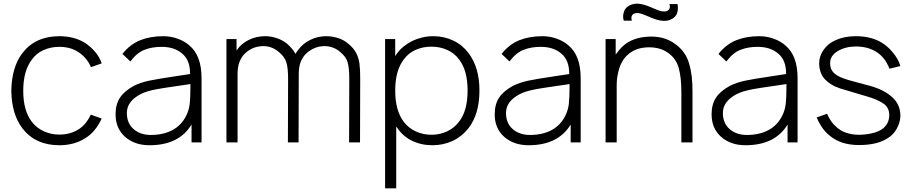

<svg xmlns="http://www.w3.org/2000/svg" viewBox="-20 -775 4963 1045"><path d="M475 -409.5Q464.5 -435 446.2 -456.5Q428 -478 406.5 -491.5Q363.5 -520 303 -520Q256 -520 216.5 -502.2Q177 -484.5 153 -450Q106.5 -389 106.5 -281Q106.5 -173 153 -112.5Q178.5 -79 218 -60.8Q257.5 -42.5 303 -42.5Q362.5 -42.5 407.5 -71Q447.5 -95.5 474 -151L533.5 -130Q500 -57.5 446 -24Q385.5 15.5 303 15.5Q174 15.5 103 -75Q43.5 -152.5 41.5 -281Q43.5 -410 103 -487.5Q174 -578 303 -578Q382 -578 441.5 -542.5Q473 -521.5 497.5 -493Q522 -464.5 533.5 -430Z M1022.5 0V-97Q954 15.5 793.5 15.5Q713 15.5 661 -30Q609 -76 609 -153Q609 -206.5 632.5 -242.8Q656 -279 708 -307.5Q744.5 -326 792 -336Q816 -341 850.8 -346.8Q885.5 -352.5 932 -359.5L1014.5 -372Q1015.5 -446.5 972 -483Q929 -520 860 -520Q806 -520 765.5 -503.5Q724.5 -487.5 689.5 -440.5L646.5 -481.5Q687.5 -533.5 742.5 -555.8Q797.5 -578 868.5 -578Q909 -578 946.8 -564.5Q984.5 -551 1011.5 -527Q1077 -472 1077 -349V0ZM1016.5 -317.5Q843 -293 809 -284.5Q747.5 -271 709 -238.5Q670.5 -206 670.5 -159.5Q670.5 -104.5 707 -72.5Q743.5 -40.5 801 -40.5Q868 -40.5 917.2 -66.2Q966.5 -92 992.5 -143.5Q1008.5 -174.5 1012.5 -209.5Q1014.5 -227 1015.5 -253.8Q1016.5 -280.5 1016.5 -317.5Z M1940.5 -347 1939.5 0H1880L1881 -346Q1881 -403 1872.5 -434.5Q1864 -466 1831 -492.5Q1814.5 -507.5 1792 -515.8Q1769.5 -524 1747 -524Q1714 -524 1685.8 -510.5Q1657.5 -497 1636.5 -473Q1618.5 -449 1612.2 -425Q1606 -401 1606 -368.5V-347L1605 0H1547L1548 -346Q1548 -403.5 1539 -434.5Q1530 -465.5 1497 -492.5Q1460 -524 1413.5 -524Q1380 -524 1351.5 -510.5Q1323 -497 1303 -473Q1285.5 -449 1279.2 -425Q1273 -401 1273 -368.5V0H1212.5V-562.5H1267.5V-501L1268.5 -502Q1294 -538.5 1334.8 -558.2Q1375.5 -578 1422 -578Q1453.5 -578 1484.2 -568.2Q1515 -558.5 1540.5 -538.5Q1572 -512 1588.5 -481.5Q1592.5 -491 1602 -502Q1628 -538.5 1669 -558Q1709.5 -578 1755 -578Q1788 -578 1819 -568.2Q1850 -558.5 1874 -538.5Q1904.5 -513.5 1919 -486Q1926 -472 1930.2 -457.8Q1934.5 -443.5 1936.5 -428Q1938.5 -413 1939.5 -392.8Q1940.5 -372.5 1940.5 -347Z M2589.5 -282.5Q2589.5 -153.5 2529 -76Q2493 -31 2443 -7.8Q2393 15.5 2333 15.5Q2272.5 15.5 2222 -9.2Q2171.5 -34 2139.5 -82.5L2136.5 -86.5V250H2076V-562.5H2131V-470L2139.5 -482.5Q2156 -505 2178 -522.8Q2200 -540.5 2225.5 -552.8Q2251 -565 2279.8 -571.5Q2308.5 -578 2338.5 -578Q2396 -578 2445.8 -554.8Q2495.5 -531.5 2529 -487.5Q2589.5 -409 2589.5 -282.5ZM2525 -282.5Q2525 -391.5 2479 -451Q2453.5 -485.5 2414.2 -503.2Q2375 -521 2328 -521Q2281.5 -521 2242.5 -503.8Q2203.5 -486.5 2178 -452Q2131 -391 2131 -282.5Q2131 -172.5 2178 -111.5Q2203.5 -78 2243 -59.8Q2282.5 -41.5 2329 -41.5Q2374.5 -41.5 2414 -60.2Q2453.5 -79 2479 -113.5Q2525 -172.5 2525 -282.5Z M3086 0V-97Q3017.5 15.5 2857 15.5Q2776.5 15.5 2724.5 -30Q2672.5 -76 2672.5 -153Q2672.5 -206.5 2696 -242.8Q2719.5 -279 2771.5 -307.5Q2808 -326 2855.5 -336Q2879.5 -341 2914.2 -346.8Q2949 -352.5 2995.5 -359.5L3078 -372Q3079 -446.5 3035.5 -483Q2992.5 -520 2923.5 -520Q2869.5 -520 2829 -503.5Q2788 -487.5 2753 -440.5L2710 -481.5Q2751 -533.5 2806 -555.8Q2861 -578 2932 -578Q2972.5 -578 3010.2 -564.5Q3048 -551 3075 -527Q3140.5 -472 3140.5 -349V0ZM3080 -317.5Q2906.5 -293 2872.5 -284.5Q2811 -271 2772.5 -238.5Q2734 -206 2734 -159.5Q2734 -104.5 2770.5 -72.5Q2807 -40.5 2864.5 -40.5Q2931.5 -40.5 2980.8 -66.2Q3030 -92 3056 -143.5Q3072 -174.5 3076 -209.5Q3078 -227 3079 -253.8Q3080 -280.5 3080 -317.5Z M3375 -662.5Q3371.5 -673 3371.5 -685.5Q3371.5 -701.5 3380 -721Q3388.5 -735.5 3403 -743.8Q3417.5 -752 3433 -754Q3435.5 -754.5 3439.2 -754.8Q3443 -755 3448 -755Q3477.5 -755 3520.5 -736.5Q3536.5 -729.5 3548.2 -724.8Q3560 -720 3567 -717.5Q3580.5 -712.5 3594.5 -712.5Q3610.5 -712.5 3618.2 -720.2Q3626 -728 3626 -739.5Q3626 -747 3623 -753H3667.5Q3669.5 -747 3669.5 -731Q3669.5 -710.5 3661.5 -695Q3653 -681 3639 -672.8Q3625 -664.5 3609.5 -662.5Q3607 -662 3603.2 -661.8Q3599.5 -661.5 3594.5 -661.5Q3577 -661.5 3560 -666.2Q3543 -671 3520.5 -680Q3517 -682 3510.8 -684.5Q3504.5 -687 3496 -690.5Q3479 -698 3468 -701Q3457 -704 3448 -704Q3432 -704 3424.2 -696.2Q3416.5 -688.5 3416.5 -677Q3416.5 -668.5 3419.5 -662.5ZM3749 -274V0H3688.5V-273Q3688.5 -353 3674 -405.5Q3659.5 -457.5 3614.5 -488.5Q3573.5 -517.5 3512.5 -517.5Q3441.5 -517.5 3396.5 -477Q3375.5 -458.5 3362.2 -431.8Q3349 -405 3343.5 -375Q3340 -360.5 3338.2 -344Q3336.5 -327.5 3336.5 -308.5V0H3276V-562.5H3331V-478Q3339.5 -490 3347.5 -499.8Q3355.5 -509.5 3363.5 -517.5Q3390.5 -545 3427 -559Q3463.5 -573 3503 -575Q3507 -575.5 3512.5 -575.8Q3518 -576 3525 -576Q3600 -576 3655 -535.5Q3712 -494.5 3730.5 -429.5Q3750 -365 3749 -274Z M4266.5 0V-97Q4198 15.5 4037.5 15.5Q3957 15.5 3905 -30Q3853 -76 3853 -153Q3853 -206.5 3876.5 -242.8Q3900 -279 3952 -307.5Q3988.5 -326 4036 -336Q4060 -341 4094.8 -346.8Q4129.5 -352.5 4176 -359.5L4258.5 -372Q4259.5 -446.5 4216 -483Q4173 -520 4104 -520Q4050 -520 4009.5 -503.5Q3968.5 -487.5 3933.5 -440.5L3890.5 -481.5Q3931.5 -533.5 3986.5 -555.8Q4041.5 -578 4112.5 -578Q4153 -578 4190.8 -564.5Q4228.5 -551 4255.5 -527Q4321 -472 4321 -349V0ZM4260.5 -317.5Q4087 -293 4053 -284.5Q3991.5 -271 3953 -238.5Q3914.5 -206 3914.5 -159.5Q3914.5 -104.5 3951 -72.5Q3987.5 -40.5 4045 -40.5Q4112 -40.5 4161.2 -66.2Q4210.5 -92 4236.5 -143.5Q4252.5 -174.5 4256.5 -209.5Q4258.5 -227 4259.5 -253.8Q4260.5 -280.5 4260.5 -317.5Z M4821 -401Q4798 -461.5 4751 -491.8Q4704 -522 4638.5 -522Q4582 -522 4539.5 -497Q4498 -472 4498 -431.5Q4498 -413.5 4504 -399.5Q4510 -385.5 4522.5 -374.5Q4535 -363.5 4553.8 -355.2Q4572.5 -347 4598 -339.5Q4622 -332.5 4651 -324.8Q4680 -317 4716 -307.5Q4790.5 -287 4835 -247Q4880.5 -206.5 4880.5 -145Q4880.5 -111 4861.5 -76Q4843 -41.5 4811.5 -23Q4755 14.5 4655.5 14.5Q4606 14.5 4565 1.5Q4524 -11.5 4487.5 -43.5Q4466.5 -62.5 4450.5 -87Q4434.5 -111.5 4425 -135.5L4481.5 -156Q4500.5 -111 4530.5 -85.5Q4553.5 -63 4585.8 -52.2Q4618 -41.5 4654.5 -41.5Q4689 -41.5 4723 -49Q4757 -56.5 4779.5 -71Q4799 -84.5 4809.5 -104.2Q4820 -124 4820 -148Q4820 -190 4788 -211.5Q4772 -222.5 4749.2 -232.5Q4726.5 -242.5 4696 -251L4586.5 -283.5Q4568 -288.5 4553 -293.5Q4538 -298.5 4526 -304Q4502.5 -314.5 4480.5 -333.5Q4458 -352 4448.2 -377.5Q4438.5 -403 4438.5 -430Q4438.5 -471 4463.5 -505Q4488 -539 4527 -556Q4575.5 -578 4637.5 -578Q4710.5 -578 4764.5 -551Q4805 -530.5 4836.5 -493Q4852.5 -474 4863.8 -454.8Q4875 -435.5 4880.5 -415.5Z"/></svg>

Font: Russisch Sans Light
Style: Regular
Weight: 300
Designer: Michael Sharanda (font) & Cristiano Sobral (main changes)
Foundry: Michael Sharanda
Version: Version 2.00;September 8, 2020;FontCreator 13.0.0.2681 64-bi